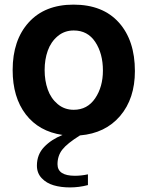

<svg xmlns="http://www.w3.org/2000/svg" viewBox="-20 -569 651 838"><path d="M429.2 -261.2Q429.2 -335 396 -385.5Q362.8 -436 301.8 -436Q261.2 -436 231.7 -411.1Q202.1 -386.2 188.5 -347.9Q174.8 -309.6 174.8 -263.2Q174.8 -216.8 188.5 -178.2Q202.1 -139.6 231.7 -114.7Q261.2 -89.8 301.8 -89.8Q361.3 -89.8 395.3 -139.9Q429.2 -189.9 429.2 -261.2ZM35.2 -263.2Q35.2 -394 105.5 -471.4Q175.8 -548.8 300.8 -548.8Q428.7 -548.8 498.8 -470.7Q568.8 -392.6 568.8 -258.8Q568.8 -138.7 504.4 -63Q439.9 12.7 329.1 22Q272.9 57.1 252 84Q231 110.8 231 147.9Q231 198.2 307.1 198.2Q334.5 198.2 363.8 191.9V238.8Q325.2 249 285.2 249Q245.6 249 214.1 239.7Q182.6 230.5 161.9 208.5Q141.1 186.5 141.1 153.8Q141.1 105.5 172.6 72.5Q204.1 39.6 252.9 20Q149.9 4.9 92.5 -69.8Q35.2 -144.5 35.2 -263.2Z"/></svg>

Font: Miedinger*
Style: Bold
Weight: 700
Version: Version 001.000